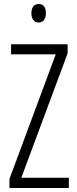

<svg xmlns="http://www.w3.org/2000/svg" viewBox="-20 -934 382 954"><path d="M173 -914C147 -914 136 -895 136 -868C136 -841 149 -822 172 -822C195 -822 208 -840 208 -868C208 -895 198 -914 173 -914ZM322 0V-51H86L316 -669V-714H35V-664H257L27 -45V0Z"/></svg>

Font: Noto Sans Lao Looped ExtraCondensed Light
Style: Regular
Weight: 300
Width: 2
Designer: Mark Frömberg, Ben Mitchell
Foundry: The Fontpad Ltd
Version: Version 1.002